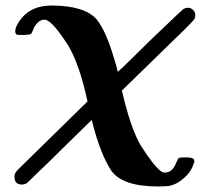

<svg xmlns="http://www.w3.org/2000/svg" viewBox="-20 -472 758 693"><path d="M32 164Q32 153 46 139L296 -106L294 -114Q293 -117 291.5 -125Q290 -133 289 -136Q288 -141 286 -147.5Q284 -154 284 -156Q259 -253 226 -308Q192 -361 170 -383Q152 -401 141 -401Q127 -401 117 -391Q105 -380 100 -365Q94 -351 91 -349Q88 -347 69 -346H45Q35 -347 35 -359Q35 -374 50 -396Q88 -452 165 -452Q285 -452 329 -402Q359 -364 384 -286Q404 -224 404 -215L405 -213Q410 -217 421 -227Q445 -251 463 -268Q481 -285 520 -324Q637 -436 640 -438Q648 -444 661 -444Q670 -443 678 -435Q685 -428 685 -417Q685 -409 681 -402Q676 -393 549 -271L420 -145Q452 -7 488 53Q534 126 562 147Q569 151 575 151Q603 151 617 113Q622 101 626 98Q630 96 650 96Q674 96 679 102Q684 108 679 119Q670 148 646 169Q622 192 591 199Q577 201 550 201Q421 201 381 143Q344 86 316 -20L311 -39L230 40Q144 126 114 153Q81 186 77 189Q69 194 58 194Q32 194 32 164Z"/></svg>

Font: KaTeX_Math
Style: Bold Italic
Weight: 700
Version: Version